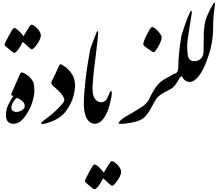

<svg xmlns="http://www.w3.org/2000/svg" viewBox="-20 -907 1600 1407"><path d="M231.9 -244.6Q231.9 -212.9 221.4 -173.8Q210.9 -134.8 193.8 -103Q167.5 -52.7 139.6 -26.4Q111.8 0 77.6 0Q23.4 0 23.4 -65.9Q23.4 -88.4 30.8 -114.3Q40 -141.1 54 -164.6Q67.9 -188 77.6 -204.1Q67.9 -207 65.7 -207.8Q63.5 -208.5 62 -208.5Q60.5 -214.4 71.8 -240.2L123.5 -357.9Q130.9 -376.5 140.6 -376.5Q147.9 -376.5 162.8 -367.2Q177.7 -357.9 188 -350.6Q212.4 -328.6 222.2 -308.1Q231.9 -287.6 231.9 -244.6ZM161.1 -128.9Q161.1 -149.9 146.5 -163.1Q139.2 -170.4 125.5 -179Q111.8 -187.5 103 -189Q96.7 -189 80.1 -163.3Q63.5 -137.7 63.5 -120.1Q63.5 -86.9 103 -86.9Q120.6 -86.9 140.9 -99.9Q161.1 -112.8 161.1 -128.9ZM13.2 -578.1Q13.2 -587.9 43 -642.6Q72.8 -697.3 80.1 -700.7Q92.3 -705.6 116.2 -682.6Q140.1 -659.7 152.3 -642.1Q167 -666 184.8 -695.8Q202.6 -725.6 209 -726.1Q227.1 -726.1 252.4 -699.5Q277.8 -672.9 279.3 -649.4Q279.3 -621.6 252 -583.5Q225.6 -545.9 213.4 -545.9Q205.1 -545.9 183.8 -567.1Q162.6 -588.4 146.5 -600.1Q106.9 -520.5 83.5 -520.5Q77.6 -520.5 66.9 -529.8Q56.6 -538.6 34.9 -556.2Q13.2 -573.7 13.2 -578.1Z M413.6 -426.8Q418.9 -442.4 435.5 -432.1Q530.3 -375 530.3 -278.8Q526.4 -207 499.8 -153.3Q473.1 -99.6 445.3 -71.8Q397.5 -23.4 307.6 -0.5Q296.4 1.5 290 1.5Q281.2 1.5 281.2 -2.9Q281.2 -10.7 307.6 -29.8Q360.4 -66.4 406.2 -113.3Q451.2 -158.2 451.2 -172.9Q451.2 -210.9 367.7 -278.8Q352.1 -291.5 357.9 -309.6Q379.9 -352.1 413.6 -426.8Z M658.2 -275.9Q656.7 -248.5 652.3 -225.8Q647.9 -203.1 640.4 -187.5Q632.8 -171.9 621.6 -164.1Q610.4 -156.2 594.2 -158.7Q595.2 -215.8 606.4 -318.1Q617.7 -420.4 640.6 -543.9Q652.3 -580.1 688 -670.9Q691.9 -679.7 695.8 -678.2Q699.7 -676.8 699.7 -670.9Q697.8 -626 681.6 -500Q665.5 -374 661.9 -327.1Q658.2 -280.3 658.2 -275.9Z M594.2 -159.7Q601.6 -190.9 610.4 -214.1Q619.1 -237.3 627.9 -252.7Q636.7 -268.1 644.5 -276.1Q652.3 -284.2 658.2 -285.6V-253.4Q658.2 -191.9 690.9 -167.5Q710.9 -154.3 730.7 -158.7Q750.5 -163.1 761 -179.2Q771.5 -195.3 778.8 -217Q786.1 -238.8 793 -238.8Q800.8 -238.8 799.3 -223.1Q798.8 -196.8 783 -137.5Q767.1 -78.1 740 -40Q712.9 -2 674.3 0Q634.8 -1.5 612.8 -44.4Q592.8 -86.9 594.2 -154.3ZM601.6 421.9Q601.6 412.1 631.3 357.4Q661.1 302.7 668.5 299.3Q680.7 294.4 704.6 317.4Q728.5 340.3 740.7 357.9Q755.4 334 773.2 304.2Q791 274.4 797.4 273.9Q815.4 273.9 840.8 300.5Q866.2 327.1 867.7 350.6Q867.7 378.4 840.3 416.5Q814 454.1 801.8 454.1Q793.5 454.1 772.2 432.9Q751 411.6 734.9 399.9Q695.3 479.5 671.9 479.5Q666 479.5 655.3 470.2Q645 461.4 623.3 443.8Q601.6 426.3 601.6 421.9Z M1317.9 -354.5Q1306.2 -353 1294.4 -333.3Q1282.7 -313.5 1278.3 -304.7Q1265.6 -284.2 1252.4 -271.5Q1237.3 -256.3 1212.4 -244.6Q1158.7 -218.8 1135.3 -194.8Q1120.1 -179.2 1099.6 -138.2Q1062 -63 1026.4 -38.1Q990.2 -12.2 897.5 -1.5Q890.1 0 879.9 0H862.8Q849.6 0 849.6 -2.9Q849.6 -19.5 894.5 -48.3Q929.7 -69.3 947.3 -79.6Q1000 -109.9 1024.9 -127.4Q1060.1 -152.8 1070.8 -177.2Q1107.4 -252 1131.8 -281.2Q1158.7 -313.5 1193.8 -331.1Q1250.5 -362.3 1259.3 -368.2ZM1029.8 -584.5Q1029.8 -600.6 1055.7 -651.9Q1081.5 -703.1 1089.4 -707Q1105 -713.9 1134 -682.9Q1163.1 -651.9 1165 -634.3Q1165 -611.3 1140.6 -567.6Q1116.2 -523.9 1105.5 -523.9Q1101.1 -523.9 1076.7 -540.8Q1052.2 -557.6 1040 -567.4Q1029.8 -576.2 1029.8 -584.5Z M1352.1 -526.4Q1350.6 -485.4 1355 -448.7Q1355 -423.8 1336.9 -385.7Q1334 -379.9 1317.9 -349.6Q1309.1 -349.6 1293.5 -336.4L1259.3 -302.2Q1256.3 -304.7 1254.4 -311.8Q1252.4 -318.8 1252 -327.9Q1251.5 -336.9 1253.2 -346.7Q1254.9 -356.4 1259.3 -363.8Q1286.1 -377 1286.1 -408.2Q1287.6 -481.4 1293.9 -535.6Q1300.3 -589.8 1309.6 -645Q1334 -726.1 1350.6 -766.6Q1368.2 -812 1377.9 -826.7Q1381.3 -830.1 1384.3 -827.1Q1385.7 -825.2 1385.3 -811Q1376.5 -752.4 1369.6 -712.4Q1352.1 -603 1351.6 -577.6Z M1351.6 -582Q1351.6 -500 1363.3 -480Q1374 -459 1405.8 -459Q1433.6 -459 1452.6 -478Q1471.7 -497.1 1471.7 -530.8L1473.1 -652.3Q1473.1 -671.4 1476.6 -704.1Q1479.5 -732.9 1485.4 -754.9Q1489.7 -773.9 1508.8 -814.9Q1525.9 -851.6 1542 -877Q1548.8 -887.2 1553.7 -887.2Q1557.1 -887.2 1556.2 -878.4Q1555.2 -869.6 1552.7 -853Q1542 -787.6 1542 -706.5Q1542 -621.6 1520.5 -540Q1511.7 -507.3 1490.7 -450.2Q1464.4 -384.8 1435.5 -348.1Q1402.8 -306.6 1368.2 -306.6Q1334.5 -306.6 1310.8 -349.9Q1287.1 -393.1 1287.6 -465.3Q1290.5 -485.4 1297.9 -504.6Q1305.2 -523.9 1314.5 -539.6Q1323.7 -555.2 1333.5 -566.4Q1343.3 -577.6 1351.6 -582Z"/></svg>

Font: IranNastaliq
Style: Regular
Weight: 400
Designer: Hossein Zahedi
Version: Version 1.5